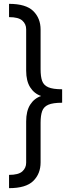

<svg xmlns="http://www.w3.org/2000/svg" viewBox="-20 -810 351 998"><path d="M27 -790Q115 -790 153 -752.5Q191 -715 191 -656V-450Q191 -412 199 -389.5Q207 -367 231 -356.5Q255 -346 303 -346V-276Q255 -276 231 -265.5Q207 -255 199 -232Q191 -209 191 -172V34Q191 93 153 130.5Q115 168 27 168V99Q76 99 96 81Q116 63 116 36V-179Q116 -233 137 -266Q158 -299 194 -311Q158 -323 137 -356Q116 -389 116 -443V-658Q116 -685 96 -703Q76 -721 27 -721Z"/></svg>

Font: Prodigy Sans
Style: Regular
Weight: 400
Designer: Wei Huang
Foundry: Wei Huang
Version: Version 1.003; ttfautohint (v1.8.3)